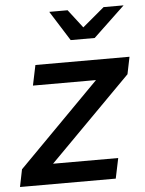

<svg xmlns="http://www.w3.org/2000/svg" viewBox="-77 -771 615 813"><g transform="rotate(-5 230.0 -364.0)"><path d="M-25 0 -10 -74 335 -423H67L85 -509H485L470 -436L123 -86H400L382 0ZM241 -728 301 -650 394 -728H479L345 -601H243L163 -728Z"/></g></svg>

Font: Red Hat Display Medium
Style: Italic
Weight: 500
Italic angle: -12°
Designer: Pentagram / MCKL
Foundry: Pentagram / MCKL
Version: Version 1.003; Red Hat Display Medium Italic